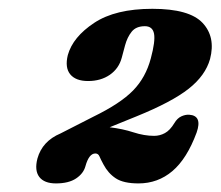

<svg xmlns="http://www.w3.org/2000/svg" viewBox="-20 -738 501 436"><path d="M65 -378Q76 -417.5 117.5 -435L192 -473Q253.5 -503 282.2 -532.5Q311 -562 322.5 -605.5Q333 -644.5 329.8 -661.5Q326.5 -678.5 309 -678.5Q289 -678.5 279 -666Q269 -653.5 264 -635L256.5 -607Q250 -582.5 229.5 -568.2Q209 -554 180 -554Q152 -554 139.5 -569.2Q127 -584.5 134 -613Q145.5 -654 193.8 -686Q242 -718 326 -718Q410 -718 440 -686Q470 -654 457 -604Q446.5 -566.5 408.5 -536.5Q370.5 -506.5 290.5 -474L229 -449Q258.5 -445.5 283 -437.5Q307.5 -429.5 330 -429.5Q343 -429.5 354.5 -435.8Q366 -442 376 -458.5Q382.5 -469.5 391.8 -473.8Q401 -478 409.5 -477.5Q440 -475.5 426.5 -437Q404.5 -377.5 371.5 -349.5Q338.5 -321.5 294.5 -321.5Q260.5 -321.5 243 -333Q225.5 -344.5 215 -364.5Q208.5 -376.5 205.8 -383Q203 -389.5 196.5 -389.5Q182 -389.5 174 -360.5Q169.5 -344 152.8 -332.8Q136 -321.5 107 -321.5Q80.5 -321.5 69.2 -336.2Q58 -351 65 -378Z"/></svg>

Font: Fraunces 9pt SuperSoft
Style: Bold Italic
Weight: 700
Italic angle: -16°
Version: Version 1.000;[b76b70a41]